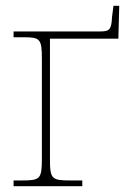

<svg xmlns="http://www.w3.org/2000/svg" viewBox="-20 -645 448 665"><path d="M27 0H265V-20H226C159 -20 153 -24 153 -95V-511H390L393 -625H373L368 -586C366 -541 359 -536 324 -536H27V-516H60C119 -516 125 -511 125 -441V-95C125 -25 119 -20 56 -20H27Z"/></svg>

Font: Noto Serif SemiCondensed Thin
Style: Regular
Weight: 100
Width: 4
Designer: Monotype Design Team
Foundry: Monotype Imaging Inc.
Version: Version 2.015